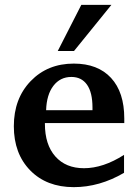

<svg xmlns="http://www.w3.org/2000/svg" viewBox="-20 -762 564 791"><path d="M37 -242Q37 -356 106.5 -428Q176 -500 284 -500Q383 -500 437.5 -441Q492 -382 492 -274V-255H165V-252Q165 -166 208 -117.5Q251 -69 326 -69Q405 -69 491 -124V-50Q390 9 284 9Q172 9 104.5 -60Q37 -129 37 -242ZM170 -308H361V-319Q361 -381 338.5 -413Q316 -445 274 -445Q228 -445 200 -408.5Q172 -372 170 -308ZM218 -552 315 -742H439L285 -552Z"/></svg>

Font: Khartiya
Style: Bold
Weight: 700
Version: Version 1.0.2